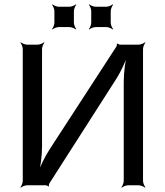

<svg xmlns="http://www.w3.org/2000/svg" viewBox="-20 -855 763 886"><path d="M208 -9 514 -487C538 -524 562 -576 571 -607L568 -608C558 -577 551 -520 551 -477V-20C551 -11 545 4 540 9L542 11C547 6 562 0 571 0H620C629 0 644 6 649 11L651 9C646 4 640 -11 640 -20V-629C640 -638 646 -653 651 -658L649 -660C644 -655 629 -649 620 -649H534C530 -649 524 -652 522 -654L519 -653C520 -650 519 -643 517 -640L211 -169C187 -133 163 -83 154 -52L158 -51C167 -81 174 -137 174 -180V-629C174 -638 180 -653 185 -658L183 -660C178 -655 163 -649 154 -649H105C96 -649 81 -655 76 -660L74 -658C79 -653 85 -638 85 -629V-20C85 -11 79 4 74 9L76 11C81 6 96 0 105 0H191C195 0 202 3 203 6L206 4C205 1 206 -6 208 -9ZM321 -750V-804C321 -813 327 -828 332 -833L330 -835C325 -830 310 -824 301 -824H251C242 -824 227 -830 222 -835L220 -833C225 -828 231 -813 231 -804V-750C231 -741 225 -726 220 -721L222 -719C227 -724 242 -730 251 -730H301C310 -730 325 -724 330 -719L332 -721C327 -726 321 -741 321 -750ZM491 -750V-804C491 -813 497 -828 502 -833L500 -835C495 -830 480 -824 471 -824H421C412 -824 397 -830 392 -835L390 -833C395 -828 401 -813 401 -804V-750C401 -741 395 -726 390 -721L392 -719C397 -724 412 -730 421 -730H471C480 -730 495 -724 500 -719L502 -721C497 -726 491 -741 491 -750Z"/></svg>

Font: Gamestation Storm
Style: Regular
Weight: 400
Designer: Jonas Hecksher
Foundry: Jonas Hecksher, Playtypeª, e-types AS
Version: Version 1.003